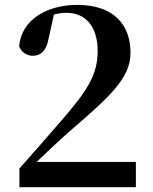

<svg xmlns="http://www.w3.org/2000/svg" viewBox="-20 -777 634 797"><path d="M60.6 0H544V-104.9H124.8V-123.3L113.9 -87.7C172.2 -143.4 231.2 -198.8 266.1 -229.4C440.5 -378.9 521.7 -455 521.7 -557.6C521.7 -676.3 450.3 -756.7 300.4 -756.7C177.9 -756.7 68.9 -697.5 59.4 -584.4C68.8 -560.6 90.6 -545.5 116.3 -545.5C144.4 -545.5 171.7 -560.4 182.1 -618.4L205.3 -723.2L158.3 -698.2C192.3 -716.2 224.2 -723.8 255.2 -723.8C336.5 -723.8 385.4 -666.3 385.4 -564.9C385.4 -462.9 338.3 -395.5 230.1 -270.9C181.1 -214.4 121.6 -146 60.6 -77.6Z"/></svg>

Font: Source Han Serif CN VF
Style: Regular
Weight: 250
Designer: Ryoko NISHIZUKA 西塚涼子 (kana & ideographs); Frank Grießhammer (Latin, Greek & Cyrillic); Wenlong ZHANG 张文龙 (bopomofo); San
Foundry: Adobe
Version: Version 2.002;hotconv 1.1.0;makeotfexe 2.6.0